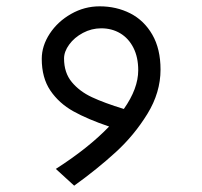

<svg xmlns="http://www.w3.org/2000/svg" viewBox="-20 -414 640 607"><path d="M295 -394Q348 -394 391.8 -371.8Q435.5 -349.5 461.5 -304.5Q487.5 -259.5 487.5 -194Q487.5 -121.5 446 -54Q404.5 13.5 346 67Q287.5 120.5 214.5 173L156.5 120Q259 54.5 325 -14Q257 -37 211.8 -62.2Q166.5 -87.5 139.2 -127.8Q112 -168 112 -228Q112 -269 137.2 -307.5Q162.5 -346 204.8 -370Q247 -394 295 -394ZM371.5 -69.5Q417 -134 417 -192Q417 -233 401.8 -263Q386.5 -293 360 -308.8Q333.5 -324.5 300 -324.5Q269.5 -324.5 242.2 -310Q215 -295.5 198.8 -273.2Q182.5 -251 182.5 -229Q182.5 -184 207 -154.5Q231.5 -125 270.5 -106.8Q309.5 -88.5 371.5 -69.5Z"/></svg>

Font: JuliaMono Light
Style: Regular
Weight: 300
Monospace: yes
Designer: cormullion
Foundry: corm
Version: Version 0.054; ttfautohint (v1.8.4)